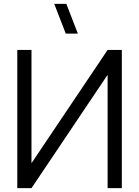

<svg xmlns="http://www.w3.org/2000/svg" viewBox="-20 -980 724 1000"><path d="M70 0H144L540.5 -590.5V0H614.5V-720H540.5L144 -130V-720H70ZM262.5 -960 322.5 -805H385.5L325.5 -960Z"/></svg>

Font: Eudonet
Style: Regular
Weight: 400
Designer: Mikhail Sharanda
Foundry: Mikhail Sharanda
Version: Version 4.503;Glyphs 3.1.2 (3151)